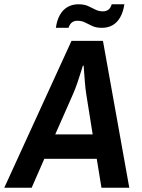

<svg xmlns="http://www.w3.org/2000/svg" viewBox="-53 -877 665 897"><path d="M-33 0 281 -686H428L551 0H421L399 -135H154L95 0ZM205 -249H380L350 -437Q346 -463 343.5 -494Q341 -525 339.5 -547.5Q338 -570 338 -570H334Q334 -570 327 -547Q320 -524 309.5 -493Q299 -462 288 -437ZM208 -747Q213 -783 227 -807.5Q241 -832 263 -844.5Q285 -857 313 -857Q340 -857 358 -849Q376 -841 392 -832.5Q408 -824 428 -824Q442 -824 452.5 -831Q463 -838 469 -857H528Q523 -822 509 -797Q495 -772 473.5 -759.5Q452 -747 423 -747Q396 -747 378 -755.5Q360 -764 344.5 -772Q329 -780 308 -780Q294 -780 283.5 -772.5Q273 -765 267 -747Z"/></svg>

Font: Archivo Narrow
Style: Bold Italic
Weight: 700
Italic angle: -8°
Designer: Hector Gatti
Foundry: Omnibus-Type
Version: Version 3.002